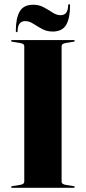

<svg xmlns="http://www.w3.org/2000/svg" viewBox="-20 -890 407 910"><path d="M272 -28Q272 -17 293 -13.5L327.5 -8Q334.5 -7 334.5 -3.5Q334.5 0 329 0H38Q32.5 0 32.5 -3.5Q32.5 -7 39.5 -8L74 -13.5Q95 -17 95 -28V-672Q95 -683 74 -686.5L39.5 -692Q32.5 -693 32.5 -696.5Q32.5 -700 38 -700H329Q334.5 -700 334.5 -696.5Q334.5 -693 327.5 -692L293 -686.5Q272 -683 272 -672ZM229.5 -740.5Q201.5 -740.5 179 -753Q156.5 -765.5 137.2 -777.8Q118 -790 99.5 -790Q64.5 -790 63.5 -743.5Q63.5 -737.5 59.5 -737.5Q55 -737.5 55 -743.5Q55 -804 73.5 -835.8Q92 -867.5 137 -867.5Q165.5 -867.5 187.8 -855.2Q210 -843 229.2 -830.5Q248.5 -818 267 -818Q302 -818 303 -864Q303 -870 307.5 -870Q312 -870 312 -864Q312 -803.5 293.5 -772Q275 -740.5 229.5 -740.5Z"/></svg>

Font: Fraunces 144pt S000
Style: Bold
Weight: 700
Version: Version 1.000; ttfautohint (v1.8.3)